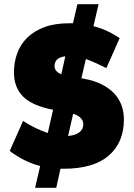

<svg xmlns="http://www.w3.org/2000/svg" viewBox="-20 -788 632 908"><path d="M146 100 170 -3Q95 -22 26 -74L89 -216Q120 -196 149.5 -182Q179 -168 206 -159L231 -269Q132 -288 89 -331.5Q46 -375 46 -445Q46 -493 61 -535Q76 -577 108 -609Q140 -641 189.5 -659.5Q239 -678 309 -678H325L346 -768H446L422 -664Q484 -649 546 -608L483 -466Q457 -479 432.5 -490Q408 -501 386 -509L365 -418L375 -416Q426 -407 462 -388.5Q498 -370 521 -345Q544 -320 555 -289Q566 -258 566 -223Q566 -114 494 -52Q422 10 282 10H266L246 100ZM374 -200Q374 -217 361.5 -230Q349 -243 326 -250L302 -145Q337 -148 355.5 -162.5Q374 -177 374 -200ZM238 -476Q238 -449 270 -437L289 -522Q262 -518 250 -506.5Q238 -495 238 -476Z"/></svg>

Font: Celebes Black
Style: Regular
Weight: 900
Designer: Anugrah Pasau
Foundry: Lafontype
Version: Version 1.000; ttfautohint (v1.8.4)